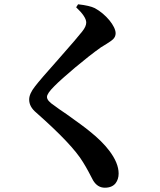

<svg xmlns="http://www.w3.org/2000/svg" viewBox="-20 -820 745 895"><path d="M469 55C491 55 508 48 519 34C528 22 533 7 533 -11C533 -44 518 -80 489 -118C467 -147 437 -177 398 -208C375 -227 339 -253 290 -288C264 -305 245 -319 233 -328C210 -343 199 -356 199 -368C199 -379 210 -395 233 -418C272 -458 382 -551 450 -599C456 -603 465 -608 476 -615C492 -625 502 -632 507 -637C515 -645 519 -654 519 -665C519 -698 474 -754 422 -782C406 -790 380 -796 344 -800L335 -786C366 -757 382 -733 382 -715C382 -703 376 -689 363 -673C350 -656 314 -614 254 -546C196 -481 159 -438 143 -417C125 -394 116 -374 116 -356C116 -333 127 -313 150 -294C262 -195 334 -119 367 -64C384 -37 399 -8 414 21C428 44 446 55 469 55Z"/></svg>

Font: AllPunType Bold
Style: Regular
Weight: 700
Version: 1.0